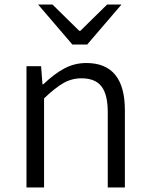

<svg xmlns="http://www.w3.org/2000/svg" viewBox="-20 -821 663 841"><path d="M96 -531H160L166 -452H170Q218 -498 262.5 -521.5Q307 -545 358 -545Q527 -545 527 -338V0H452V-329Q452 -407 424.5 -442.5Q397 -478 337 -478Q294 -478 257.5 -457Q221 -436 173 -390V0H96ZM147 -801H210L327 -686H332L449 -801H512L362 -626H297Z"/></svg>

Font: Nebula Sans Book
Style: Regular
Weight: 400
Designer: Paul D. Hunt for Adobe (as Source Sans)
Foundry: Nebula Entertainment & Broadcasting LLC
Version: Version 1.010